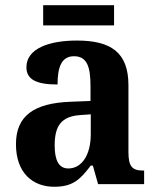

<svg xmlns="http://www.w3.org/2000/svg" viewBox="-20 -704 601 734"><path d="M145 -607H416V-684H145ZM187 10C258 10 286 -17 327 -71H335L355 0H531V-52H527C485 -52 471 -68 471 -123V-378C471 -503 405 -549 274 -549C167 -549 81 -518 81 -447C81 -400 119 -381 200 -381C200 -449 216 -489 263 -489C313 -489 326 -448 326 -374V-318L250 -315C110 -310 41 -261 41 -153C41 -42 106 10 187 10ZM241 -60C205 -60 189 -91 189 -148C189 -221 213 -259 286 -264L327 -267V-191C327 -112 293 -60 241 -60Z"/></svg>

Font: Noto Serif SemiCondensed
Style: Bold
Weight: 700
Width: 4
Designer: Monotype Design Team
Foundry: Monotype Imaging Inc.
Version: Version 2.015